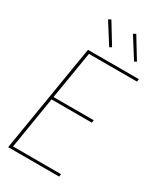

<svg xmlns="http://www.w3.org/2000/svg" viewBox="-234 -1048 968 1136"><g transform="rotate(30 250.0 -480.0)"><path d="M24 0 145 -735H493L490 -717H162L108 -391H383L380 -373H105L47 -18H375L372 0ZM416 -811 328 -950 345 -960 431 -819ZM246 -811 158 -950 175 -960 261 -819Z"/></g></svg>

Font: Iosevka Term Curly Thin
Style: Italic
Weight: 100
Italic angle: -9°
Designer: Belleve Invis
Foundry: Belleve Invis
Version: Version 32.3.0